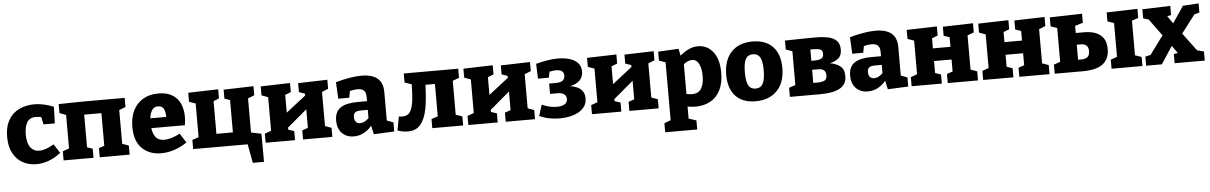

<svg xmlns="http://www.w3.org/2000/svg" viewBox="-34 -1065 11410 1810"><g transform="rotate(-5 5671.0 -160.5)"><path d="M274 13Q202 13 144.5 -19Q87 -51 54 -113.5Q21 -176 21 -265Q21 -346 45.5 -401.5Q70 -457 110.5 -489.5Q151 -522 200.5 -536.5Q250 -551 302 -551Q354 -551 404.5 -538Q455 -525 485 -512L480 -355H373L358 -425Q333 -431 306 -431Q247 -431 222.5 -388Q198 -345 198 -274Q198 -192 229 -151.5Q260 -111 313 -111Q371 -111 451 -159L506 -74Q449 -29 390.5 -8Q332 13 274 13Z M532 0V-86L593 -108V-425L532 -448V-533L762 -537H1157V-451L1096 -427V-108L1157 -86V0H874V-86L926 -104V-413H763V-104L815 -86V0Z M1456 13Q1342 13 1273.5 -56Q1205 -125 1205 -258Q1205 -349 1238 -414.5Q1271 -480 1332 -515.5Q1393 -551 1477 -551Q1558 -551 1609 -519Q1660 -487 1683.5 -433Q1707 -379 1707 -311Q1707 -273 1700 -231H1382Q1389 -178 1414.5 -144.5Q1440 -111 1497 -111Q1527 -111 1565 -122.5Q1603 -134 1644 -156L1700 -68Q1640 -27 1578 -7Q1516 13 1456 13ZM1463 -430Q1423 -430 1404.5 -399.5Q1386 -369 1381 -324H1532Q1531 -374 1516 -402Q1501 -430 1463 -430Z M2412 -88 2413 178H2307L2274 0H1758V-86L1819 -108V-426L1758 -448V-533L2042 -541V-455L1989 -433V-124H2145V-430L2093 -448V-533L2376 -541V-455L2315 -431V-108Z M2444 0V-86L2505 -108V-426L2444 -448V-533L2722 -541V-455L2667 -433V-265L2854 -411L2853 -429L2798 -448V-533L3075 -541V-455L3015 -431V-108L3075 -86V0H2798V-86L2853 -105V-281L2667 -124V-104L2722 -86V0Z M3467 9 3449 -73Q3377 13 3278 13Q3209 13 3166.5 -30.5Q3124 -74 3124 -150Q3124 -234 3178.5 -270.5Q3233 -307 3341 -307H3430V-348Q3430 -390 3410.5 -408.5Q3391 -427 3351 -427Q3319 -427 3278 -417L3266 -354H3162L3154 -511Q3299 -551 3398 -551Q3498 -551 3549 -509Q3600 -467 3600 -379V-109L3661 -86V0ZM3294 -169Q3294 -137 3309 -121.5Q3324 -106 3347 -106Q3388 -106 3430 -146V-225H3369Q3327 -225 3310.5 -212Q3294 -199 3294 -169Z M3791 11Q3769 11 3744.5 7Q3720 3 3692 -7L3717 -138Q3734 -134 3752 -134Q3798 -134 3821.5 -167Q3845 -200 3854 -266Q3863 -332 3864 -429L3798 -451V-537H4313V-451L4252 -428V-107L4313 -86V0H4021V-86L4082 -107V-413H3992Q3989 -284 3971.5 -189Q3954 -94 3911 -41.5Q3868 11 3791 11Z M4362 0V-86L4423 -108V-426L4362 -448V-533L4640 -541V-455L4585 -433V-265L4772 -411L4771 -429L4716 -448V-533L4993 -541V-455L4933 -431V-108L4993 -86V0H4716V-86L4771 -105V-281L4585 -124V-104L4640 -86V0Z M5226 13Q5175 13 5125.5 3Q5076 -7 5035 -27L5068 -131Q5139 -98 5211 -98Q5251 -98 5280 -113Q5309 -128 5309 -164Q5309 -192 5288.5 -208.5Q5268 -225 5224 -225H5155V-323H5217Q5263 -323 5283.5 -338.5Q5304 -354 5304 -384Q5304 -416 5284 -429Q5264 -442 5232 -442Q5218 -442 5201.5 -440Q5185 -438 5168 -434L5157 -378H5054L5049 -519Q5101 -533 5154 -542Q5207 -551 5257 -551Q5318 -551 5367 -536.5Q5416 -522 5445 -490.5Q5474 -459 5474 -409Q5474 -358 5442 -326Q5410 -294 5351 -281Q5420 -270 5452.5 -238.5Q5485 -207 5485 -156Q5485 -97 5448 -59.5Q5411 -22 5352 -4.5Q5293 13 5226 13Z M5532 0V-86L5593 -108V-426L5532 -448V-533L5810 -541V-455L5755 -433V-265L5942 -411L5941 -429L5886 -448V-533L6163 -541V-455L6103 -431V-108L6163 -86V0H5886V-86L5941 -105V-281L5755 -124V-104L5810 -86V0Z M6205 230V144L6266 121V-427L6205 -448V-533L6399 -543L6412 -477Q6455 -513 6496 -532Q6537 -551 6583 -551Q6669 -551 6724.5 -482Q6780 -413 6780 -284Q6780 -185 6746 -118.5Q6712 -52 6651.5 -19Q6591 14 6511 14Q6475 14 6436 7V121L6508 144V230ZM6488 -106Q6550 -106 6576.5 -149.5Q6603 -193 6603 -267Q6603 -339 6580.5 -383Q6558 -427 6515 -427Q6479 -427 6436 -394V-112Q6465 -106 6488 -106Z M7099 -551Q7222 -551 7290 -480Q7358 -409 7358 -278Q7358 -141 7284 -64Q7210 13 7081 13Q6958 13 6891.5 -57.5Q6825 -128 6825 -259Q6825 -396 6897 -473.5Q6969 -551 7099 -551ZM7092 -431Q7045 -431 7023.5 -392.5Q7002 -354 7002 -267Q7002 -180 7023 -143Q7044 -106 7090 -106Q7138 -106 7159.5 -145.5Q7181 -185 7181 -271Q7181 -357 7160 -394Q7139 -431 7092 -431Z M7636 -537H7702Q7768 -537 7817.5 -525.5Q7867 -514 7894.5 -485Q7922 -456 7922 -403Q7922 -348 7891.5 -321.5Q7861 -295 7808 -283Q7866 -274 7904.5 -244.5Q7943 -215 7943 -151Q7943 -71 7878.5 -35.5Q7814 0 7694 0H7405V-86L7466 -107V-427L7405 -448V-533ZM7668 -428H7636V-321H7658Q7708 -321 7730 -332.5Q7752 -344 7752 -377Q7752 -409 7731.5 -418.5Q7711 -428 7668 -428ZM7672 -112Q7720 -112 7743 -124Q7766 -136 7766 -173Q7766 -205 7748 -220.5Q7730 -236 7692 -236H7636V-112Z M8331 9 8313 -73Q8241 13 8142 13Q8073 13 8030.5 -30.5Q7988 -74 7988 -150Q7988 -234 8042.5 -270.5Q8097 -307 8205 -307H8294V-348Q8294 -390 8274.5 -408.5Q8255 -427 8215 -427Q8183 -427 8142 -417L8130 -354H8026L8018 -511Q8163 -551 8262 -551Q8362 -551 8413 -509Q8464 -467 8464 -379V-109L8525 -86V0ZM8158 -169Q8158 -137 8173 -121.5Q8188 -106 8211 -106Q8252 -106 8294 -146V-225H8233Q8191 -225 8174.5 -212Q8158 -199 8158 -169Z M8557 0V-86L8618 -108V-426L8557 -448V-533L8843 -541V-455L8788 -433V-338H8954V-429L8899 -448V-533L9185 -541V-455L9124 -431V-108L9185 -86V0H8899V-86L8954 -105V-218H8788V-105L8843 -86V0Z M9234 0V-86L9295 -108V-426L9234 -448V-533L9520 -541V-455L9465 -433V-338H9631V-429L9576 -448V-533L9862 -541V-455L9801 -431V-108L9862 -86V0H9576V-86L9631 -105V-218H9465V-105L9520 -86V0Z M10741 -86V0H10449V-86L10510 -107V-427L10449 -448V-533L10741 -541V-455L10680 -435V-107ZM9911 0V-86L9972 -107V-427L9911 -448V-533L10217 -541V-455L10142 -433V-365H10220Q10319 -365 10374 -322Q10429 -279 10429 -188Q10429 -96 10368.5 -48Q10308 0 10176 0ZM10181 -254H10142V-112H10171Q10213 -112 10232.5 -129.5Q10252 -147 10252 -185Q10252 -254 10181 -254Z M10776 0V-86L10827 -98L10955 -272L10838 -432L10787 -447V-533L11052 -542V-456L11015 -447L11065 -376L11171 -533L11320 -542V-456L11271 -442L11141 -272L11267 -103L11331 -86V0H11046V-86L11084 -94L11033 -165L10925 0Z"/></g></svg>

Font: Bitter ExtraBold
Style: Regular
Weight: 800
Designer: Sol Matas, and Bitter project Authors
Foundry: Sol Matas
Version: Version 2.001